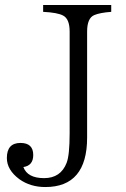

<svg xmlns="http://www.w3.org/2000/svg" viewBox="-20 -735 512 778"><path d="M430.7 -687Q384.8 -683.6 361.8 -673.8Q333 -661.6 333 -606.9V-177.7Q333 22.9 163.6 22.9Q103 22.9 58.6 -8.8Q7.8 -46.4 7.8 -94.7Q7.8 -155.8 63 -155.8Q114.7 -155.8 114.7 -106.9Q114.7 -64 74.7 -58.1Q91.3 -13.2 158.7 -13.2Q226.1 -13.2 250 -75.2Q262.2 -106.4 262.2 -195.8V-606.9Q262.2 -658.2 235.8 -671.9Q213.4 -684.1 154.8 -687V-714.8H430.7Z"/></svg>

Font: I.MingCP
Style: Regular
Weight: 400
Designer: I.Font Project
Version: Version 8.000; Sep 06, 2022